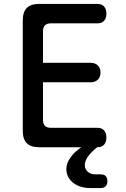

<svg xmlns="http://www.w3.org/2000/svg" viewBox="-20 -750 640 978"><path d="M199 -430H442Q465 -430 478.5 -416.5Q492 -403 492 -380.5Q492 -358 478.5 -344.5Q465 -331 442 -331H199V-139Q199 -119 209 -109Q219 -99 239 -99H476Q499 -99 510.5 -85.5Q522 -72 522 -49.5Q522 -27 510.5 -13.5Q499 0 476 0H475L471 3Q440 29 426 50.5Q412 72 412 91Q412 111 426.5 124.5Q441 138 465 138H492Q510 138 518.5 147Q527 156 527 173Q527 190 518 199Q509 208 492 208H442Q386 208 352 180.5Q318 153 318 111Q318 81 340 51Q358 25 394 0H180Q137 0 116.5 -20.5Q96 -41 96 -84V-646Q96 -689 116.5 -709.5Q137 -730 180 -730H476Q499 -730 510.5 -716.5Q522 -703 522 -680.5Q522 -658 510.5 -644.5Q499 -631 476 -631H239Q219 -631 209 -621Q199 -611 199 -591Z"/></svg>

Font: Maple Mono Normal NL Medium
Style: Regular
Weight: 500
Monospace: yes
Designer: subframe7536
Version: Version 7.000